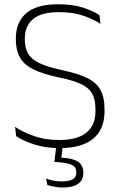

<svg xmlns="http://www.w3.org/2000/svg" viewBox="-20 -668 552 879"><path d="M253 10Q206.5 10 168.5 1.5Q130.5 -7 101.5 -19.5Q72.5 -32 54 -44.5L49 -87Q86.5 -62 137.5 -44.5Q188.5 -27 251.5 -27Q333.5 -27 375.2 -60.5Q417 -94 417 -158.5V-169.5Q417 -212.5 401.5 -239.8Q386 -267 348.8 -284.2Q311.5 -301.5 247 -314Q172.5 -330 130 -352Q87.5 -374 70 -407Q52.5 -440 52.5 -488V-491.5Q52.5 -566 99.8 -607.2Q147 -648.5 246 -648.5Q313 -648.5 360.5 -632.8Q408 -617 435.5 -598.5L440 -559Q406 -581 359.2 -596.8Q312.5 -612.5 249 -612.5Q194.5 -612.5 160.2 -598Q126 -583.5 109.8 -556.2Q93.5 -529 93.5 -490.5V-488Q93.5 -449.5 108.2 -423.2Q123 -397 160.2 -379Q197.5 -361 266 -346.5Q339 -331 380.8 -310Q422.5 -289 440.5 -255.5Q458.5 -222 458.5 -170V-158Q458.5 -76 406.5 -33Q354.5 10 253 10ZM268 -3 259 67.5 240 53Q244.5 53 252 53.2Q259.5 53.5 265.5 54Q315.5 57 338.5 73.2Q361.5 89.5 361.5 122.5V124.5Q361.5 157 337.2 173.8Q313 190.5 267.5 190.5Q247.5 190.5 228.8 186.8Q210 183 197 179L191 149.5Q206.5 155.5 225 159Q243.5 162.5 264 162.5Q297 162.5 313.2 152.5Q329.5 142.5 329.5 123V121.5Q329.5 97.5 310.8 87.8Q292 78 247 74.5Q242.5 74 238 73.8Q233.5 73.5 229 73.5L238 -3Z"/></svg>

Font: Anek Latin Medium ExtraLight
Style: Regular
Weight: 250
Version: Version 1.003